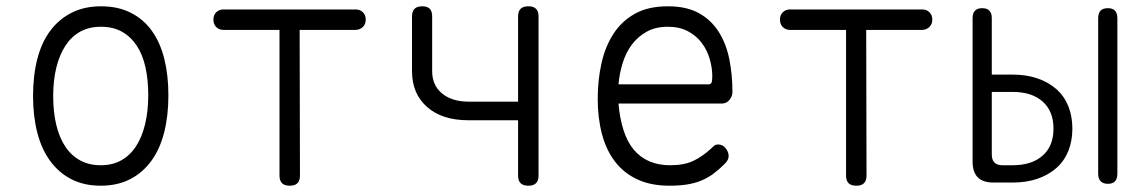

<svg xmlns="http://www.w3.org/2000/svg" viewBox="-20 -580 3640 610"><path d="M300 10Q247 10 207 -10.5Q167 -31 139.5 -68.5Q112 -106 98.5 -158.5Q85 -211 85 -275Q85 -340 98.5 -392.5Q112 -445 139.5 -482Q167 -519 207.5 -539.5Q248 -560 301 -560Q355 -560 395.5 -539.5Q436 -519 462.5 -482Q489 -445 502 -393Q515 -341 515 -277Q515 -212 501.5 -159Q488 -106 460.5 -68.5Q433 -31 393 -10.5Q353 10 300 10ZM300 -55Q337 -55 365 -70.5Q393 -86 412 -115Q431 -144 441 -185.5Q451 -227 451 -277Q451 -327 442 -367Q433 -407 414 -435.5Q395 -464 367 -479.5Q339 -495 301 -495Q263 -495 235 -479.5Q207 -464 188 -435Q169 -406 159 -365.5Q149 -325 149 -275Q149 -225 158.5 -184.5Q168 -144 187 -115Q206 -86 234.5 -70.5Q263 -55 300 -55Z M868 -485H690Q676 -485 667 -494Q658 -503 658 -518Q658 -532 667 -541Q676 -550 690 -550H1110Q1124 -550 1133 -541Q1142 -532 1142 -518Q1142 -503 1132.5 -494Q1123 -485 1109 -485H932L933 -22Q933 -6 925 2Q917 10 901 10Q884 10 876 2Q868 -6 868 -22Z M1659 10Q1642 10 1634 2Q1626 -6 1626 -22V-198H1467Q1385 -198 1337 -240Q1289 -282 1289 -354V-528Q1289 -544 1297 -552Q1305 -560 1321 -560Q1338 -560 1345.5 -552Q1353 -544 1353 -528V-354Q1353 -309 1384.5 -283Q1416 -257 1470 -257H1626V-528Q1626 -544 1634 -552Q1642 -560 1659 -560Q1675 -560 1683 -552Q1691 -544 1691 -528V-22Q1691 -6 1683 2Q1675 10 1659 10Z M2262 -121Q2276 -121 2285.5 -109Q2295 -97 2295 -84Q2295 -78 2292 -72Q2289 -66 2282 -59Q2264 -41 2246.5 -28Q2229 -15 2208.5 -6.5Q2188 2 2163.5 6Q2139 10 2107 10Q2048 10 2005 -10Q1962 -30 1934 -66.5Q1906 -103 1892.5 -154Q1879 -205 1879 -266Q1879 -324 1890.5 -377Q1902 -430 1928 -471Q1954 -512 1996.5 -536Q2039 -560 2102 -560Q2161 -560 2200 -538.5Q2239 -517 2263 -479.5Q2287 -442 2297 -392.5Q2307 -343 2307 -288Q2307 -274 2297.5 -262.5Q2288 -251 2273 -251H1945Q1949 -204 1961 -166.5Q1973 -129 1993.5 -104.5Q2014 -80 2043 -67.5Q2072 -55 2109 -55Q2154 -55 2183 -69Q2212 -83 2238 -107Q2244 -113 2249 -117Q2254 -121 2262 -121ZM1945 -312H2232Q2237 -312 2240 -316.5Q2243 -321 2243 -338Q2243 -364 2235 -392Q2227 -420 2210 -443Q2193 -466 2166 -480.5Q2139 -495 2102 -495Q2063 -495 2035 -479.5Q2007 -464 1988 -439Q1969 -414 1958.5 -380.5Q1948 -347 1945 -312Z M2668 -485H2490Q2476 -485 2467 -494Q2458 -503 2458 -518Q2458 -532 2467 -541Q2476 -550 2490 -550H2910Q2924 -550 2933 -541Q2942 -532 2942 -518Q2942 -503 2932.5 -494Q2923 -485 2909 -485H2732L2733 -22Q2733 -6 2725 2Q2717 10 2701 10Q2684 10 2676 2Q2668 -6 2668 -22Z M3131 -343H3197Q3241 -343 3276 -331Q3311 -319 3336 -297Q3361 -275 3374 -243Q3387 -211 3387 -171Q3387 -132 3374 -100Q3361 -68 3336 -46Q3311 -24 3276 -12Q3241 0 3197 0H3137Q3103 0 3086.5 -16.5Q3070 -33 3070 -67V-522Q3070 -538 3077.5 -546Q3085 -554 3101 -554Q3116 -554 3123.5 -546Q3131 -538 3131 -523ZM3131 -89Q3131 -72 3139.5 -63.5Q3148 -55 3165 -55H3197Q3258 -55 3292.5 -85.5Q3327 -116 3327 -171Q3327 -227 3292.5 -257.5Q3258 -288 3197 -288H3131ZM3530 -28Q3530 -12 3522.5 -4Q3515 4 3500 4Q3485 4 3477 -4Q3469 -12 3469 -28V-522Q3469 -538 3476.5 -546Q3484 -554 3500 -554Q3515 -554 3522.5 -546Q3530 -538 3530 -522Z"/></svg>

Font: Maple Mono NL ExtraLight
Style: Regular
Weight: 275
Monospace: yes
Designer: subframe7536
Version: Version 7.000